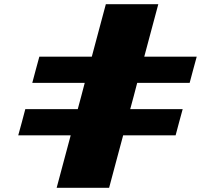

<svg xmlns="http://www.w3.org/2000/svg" viewBox="-20 -895 957 915"><path d="M250 0H500Q511.2 -42 533.4 -125.2Q555.7 -208.5 566.9 -250H816.9Q822.3 -270.5 833.5 -312.3Q844.7 -354 850.6 -375H600.6Q606.4 -395.5 617.4 -437.3Q628.4 -479 633.8 -500H883.8Q889.2 -520.5 900.4 -562.3Q911.6 -604 917.5 -625H667.5Q678.7 -667 700.9 -750Q723.1 -833 734.4 -875H484.4Q473.1 -833 450.9 -750Q428.7 -667 417.5 -625H167.5Q161.6 -604 150.4 -562.3Q139.2 -520.5 133.8 -500H383.8Q378.4 -479 367.4 -437.5Q356.4 -396 350.6 -375H100.6Q95.2 -354 84 -312.3Q72.8 -270.5 66.9 -250H316.9Q305.7 -208 283.4 -125Q261.2 -42 250 0Z"/></svg>

Font: Faithful 32x
Style: BoldOblique
Weight: 400
Foundry: Faithful Resource Pack
Version: Version 1.0; January 27, 2023